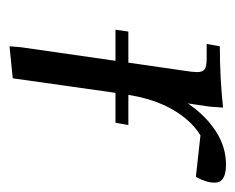

<svg xmlns="http://www.w3.org/2000/svg" viewBox="-66 -426 499 407"><g transform="rotate(90 183.5 -222.5)"><path d="M43 -217.8 46.9 -245.1H112.8L129.9 -363.8Q132.8 -380.9 132.8 -391.1Q132.8 -402.8 126.7 -407Q120.6 -411.1 103 -411.1H73.2L78.1 -439Q144.5 -439 208 -445.8L206.1 -418L199.2 -371.1Q224.6 -408.7 258.1 -430.4Q291.5 -452.1 329.1 -452.1Q367.2 -452.1 367.2 -428.2Q367.2 -410.2 355 -388.2L267.1 -397.9Q235.4 -378.9 212.4 -339.1Q189.5 -299.3 181.2 -245.1H245.1L240.2 -217.8H176.8L146 0L78.1 6.8L80.1 -17.1L108.9 -217.8Z"/></g></svg>

Font: Dihjauti S
Style: Italic
Weight: 400
Italic angle: -9°
Designer: T. Christopher White
Version: Version 3.0.0